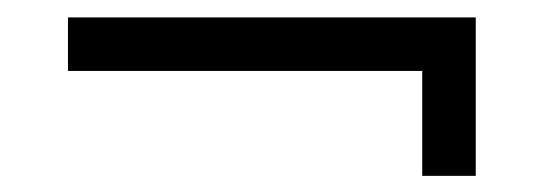

<svg xmlns="http://www.w3.org/2000/svg" viewBox="-20 -402 640 226"><path d="M477 -195V-318.5H60V-381.5H540V-195Z"/></svg>

Font: Vela Sans
Style: Regular
Weight: 400
Designer: Principal design: Mikhail Sharanda - project Manrope.
Design modification: Ravid Balaliev
Foundry: Mikhail Sharanda
Version: Version 1.001